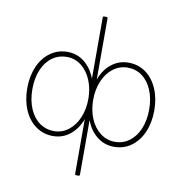

<svg xmlns="http://www.w3.org/2000/svg" viewBox="-105 -876 1156 1216"><g transform="rotate(10 473.5 -267.5)"><path d="M466 -778H481Q489 -778 489 -770V-377Q513 -442 560.5 -479.5Q608 -517 670 -517Q733 -517 781 -482Q829 -447 855.5 -385.5Q882 -324 882 -247Q882 -169 855.5 -107.5Q829 -46 781 -11Q733 24 670 24Q608 24 560.5 -13.5Q513 -51 489 -116V235Q489 243 481 243H466Q458 243 458 235V-116Q433 -51 386 -13.5Q339 24 277 24Q215 24 166.5 -11Q118 -46 91.5 -107.5Q65 -169 65 -247Q65 -324 91.5 -385.5Q118 -447 166.5 -482Q215 -517 277 -517Q339 -517 386 -479.5Q433 -442 458 -377V-770Q458 -778 466 -778ZM458 -247Q458 -313 435 -367.5Q412 -422 371 -453.5Q330 -485 279 -485Q226 -485 185 -455.5Q144 -426 121 -372Q98 -318 98 -247Q98 -176 121 -121.5Q144 -67 185 -37.5Q226 -8 279 -8Q330 -8 371 -39.5Q412 -71 435 -125.5Q458 -180 458 -247ZM849 -247Q849 -317 826 -371.5Q803 -426 762.5 -455.5Q722 -485 670 -485Q618 -485 576.5 -453.5Q535 -422 512 -367.5Q489 -313 489 -247Q489 -180 512 -125.5Q535 -71 576.5 -39.5Q618 -8 670 -8Q722 -8 762.5 -38Q803 -68 826 -122Q849 -176 849 -247Z"/></g></svg>

Font: LINE Seed JP_TTF Thin
Style: Regular
Weight: 250
Designer: LY Corporation & Fontrix & Fontworks
Version: Version 1.008